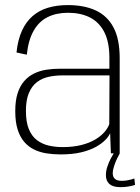

<svg xmlns="http://www.w3.org/2000/svg" viewBox="-20 -618 566 774"><path d="M224.5 4.5Q272 4.5 307.5 -4Q343 -12.5 367.2 -26.2Q391.5 -40 405.5 -54.8Q419.5 -69.5 424 -81.5L427 0H462.5V-383.5Q462.5 -460.5 437.5 -507.5Q412.5 -554.5 365.8 -576Q319 -597.5 254 -597.5Q210 -597.5 174.2 -587Q138.5 -576.5 111.8 -553.5Q85 -530.5 68.5 -494.2Q52 -458 46.5 -406.5L88 -397.5Q94.5 -457.5 116 -494.8Q137.5 -532 172.5 -549.2Q207.5 -566.5 254 -566.5Q305 -566.5 342.2 -547.8Q379.5 -529 400.2 -489Q421 -449 421 -384.5V-341H221.5Q192.5 -341 166 -336.8Q139.5 -332.5 117 -321.5Q94.5 -310.5 77.5 -291Q60.5 -271.5 51 -242Q41.5 -212.5 41.5 -170Q41.5 -126.5 51 -96.2Q60.5 -66 77.5 -46.2Q94.5 -26.5 117.5 -15.2Q140.5 -4 167.5 0.2Q194.5 4.5 224.5 4.5ZM232 -25Q203 -25 176.2 -31.2Q149.5 -37.5 128.8 -53.2Q108 -69 96.2 -97.5Q84.5 -126 84.5 -171Q84.5 -215 96.5 -243.2Q108.5 -271.5 129 -287Q149.5 -302.5 175.8 -308.2Q202 -314 230 -314H421.5L420.5 -117.5Q415 -101.5 400.5 -85Q386 -68.5 362.5 -54.8Q339 -41 306.2 -33Q273.5 -25 232 -25ZM465.5 136.5Q477.5 136.5 489.5 135Q501.5 133.5 511 131.2Q520.5 129 524.5 127L521.5 101.5Q517 103.5 508.5 105.8Q500 108 490.2 109.5Q480.5 111 471 111Q452.5 111 443.5 103.2Q434.5 95.5 434.5 80.5Q434.5 68 439.8 51.8Q445 35.5 452 21.2Q459 7 463 0H438.5Q434 7 426.5 21.2Q419 35.5 413 53Q407 70.5 407 87.5Q407 105.5 414.8 116.5Q422.5 127.5 435.8 132Q449 136.5 465.5 136.5Z"/></svg>

Font: Anybody UltraCondensed Thin ExtraLight
Style: Regular
Weight: 250
Version: Version 1.111